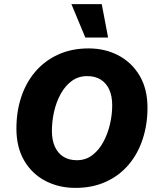

<svg xmlns="http://www.w3.org/2000/svg" viewBox="-20 -906 762 936"><path d="M348 10Q267 10 201.5 -24Q136 -58 98 -123Q60 -188 60 -279Q60 -362 83.5 -433Q107 -504 152.5 -557Q198 -610 263.5 -640Q329 -670 412 -670Q493 -670 558 -635.5Q623 -601 661 -536.5Q699 -472 699 -381Q699 -299 675.5 -227.5Q652 -156 607 -103Q562 -50 496.5 -20Q431 10 348 10ZM355 -125Q398 -125 430 -149.5Q462 -174 483.5 -213.5Q505 -253 516 -300Q527 -347 527 -392Q527 -438 512.5 -469.5Q498 -501 471 -518Q444 -535 405 -535Q362 -535 329.5 -511Q297 -487 275.5 -447.5Q254 -408 243.5 -361Q233 -314 233 -268Q233 -223 247.5 -191Q262 -159 289 -142Q316 -125 355 -125ZM476 -886 507 -723H396L328 -886Z"/></svg>

Font: Kantumruy Pro
Style: Italic
Weight: 400
Italic angle: -13°
Designer: Sovichet Tep
Foundry: Sovichet Tep
Version: Version 1.002